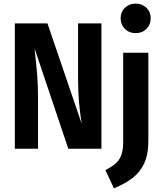

<svg xmlns="http://www.w3.org/2000/svg" viewBox="-20 -821 898 1060"><path d="M540 0H357L171 -553Q173 -539 173 -531Q181 -461 185.5 -404.5Q190 -348 190 -273V0H62V-692H242L431 -138Q411 -258 411 -384V-692H540ZM799 -41Q799 33 775.5 82Q752 131 711.5 162Q671 193 609 219L562 118Q597 100 617.5 82.5Q638 65 649 37Q660 9 660 -36V-530H799ZM812 -720Q812 -685 788.5 -661.5Q765 -638 729 -638Q693 -638 669.5 -661.5Q646 -685 646 -720Q646 -755 669.5 -778Q693 -801 729 -801Q765 -801 788.5 -778Q812 -755 812 -720Z"/></svg>

Font: Fira Sans Condensed SemiBold
Style: Regular
Weight: 600
Width: 3
Designer: bBox Type GmbH & Carrois Corporate GbR & Edenspiekermann AG
Foundry: bBox Type GmbH & Carrois Corporate GbR & Edenspiekermann AG
Version: Version 4.301